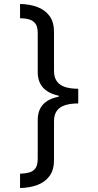

<svg xmlns="http://www.w3.org/2000/svg" viewBox="-20 -812 495 967"><path d="M374 -291Q334 -291 307 -282Q280 -273 266 -253.5Q252 -234 252 -201V-6Q252 44 229.5 74.5Q207 105 168.5 119.5Q130 134 81 135V63Q109 62 129 56Q149 50 159.5 34Q170 18 170 -13V-206Q170 -257 197 -286Q224 -315 276 -325V-330Q224 -341 197 -370.5Q170 -400 170 -450V-645Q170 -676 159.5 -691.5Q149 -707 129 -713.5Q109 -720 81 -720V-792Q130 -791 168.5 -776.5Q207 -762 229.5 -731.5Q252 -701 252 -651V-455Q252 -423 266 -403Q280 -383 307 -374Q334 -365 374 -365Z"/></svg>

Font: hexltamil05
Style: Book
Weight: 400
Designer: Jelle Bosma - Monotype Design Team
Foundry: Monotype Imaging Inc.
Version: Version 2.003